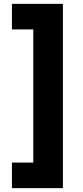

<svg xmlns="http://www.w3.org/2000/svg" viewBox="-20 -796 433 998"><path d="M42 182V49H153V-643H42V-776H307V182Z"/></svg>

Font: Sora-SIA
Style: Bold
Weight: 700
Designer: Jonathan Barnbrook, Julián Moncada
Foundry: Barnbrook Fonts
Version: Version 2.000